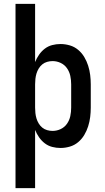

<svg xmlns="http://www.w3.org/2000/svg" viewBox="-20 -755 540 990"><path d="M60 215V-735H161V-435Q169 -455 181.5 -473Q194 -491 211 -504Q228 -517 249 -522.5Q270 -528 292 -528Q316 -528 340 -521Q364 -514 383 -498Q402 -482 414.5 -461Q427 -440 434.5 -416.5Q442 -393 445 -368.5Q448 -344 448 -320V-200Q448 -176 445 -151.5Q442 -127 434.5 -103.5Q427 -80 414.5 -59Q402 -38 383 -22Q364 -6 340 1Q316 8 292 8Q270 8 249 2.5Q228 -3 211 -16Q194 -29 181.5 -47Q169 -65 161 -85V215ZM251 -80Q273 -80 293 -89.5Q313 -99 325.5 -117Q338 -135 342.5 -156.5Q347 -178 347 -200V-320Q347 -342 342.5 -363.5Q338 -385 325.5 -403Q313 -421 293 -430.5Q273 -440 251 -440Q237 -440 223 -436Q209 -432 198 -423Q187 -414 179.5 -401.5Q172 -389 168 -375.5Q164 -362 162.5 -348Q161 -334 161 -320V-200Q161 -186 162.5 -172Q164 -158 168 -144.5Q172 -131 179.5 -118.5Q187 -106 198 -97Q209 -88 223 -84Q237 -80 251 -80Z"/></svg>

Font: Iosevka Curly Semibold
Style: Regular
Weight: 600
Monospace: yes
Designer: Belleve Invis
Foundry: Belleve Invis
Version: Version 22.1.2; ttfautohint (v1.8.4)